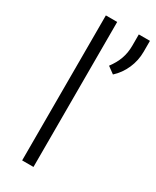

<svg xmlns="http://www.w3.org/2000/svg" viewBox="-194 -805 699 860"><g transform="rotate(30 155.5 -375.0)"><path d="M141.6 0H83V-750H141.6ZM311 -693.4Q311 -648.4 293 -607.2Q274.9 -565.9 242.7 -536.6L208 -562Q219.2 -577.1 227.8 -592.3Q236.3 -607.4 241.9 -623Q247.6 -638.7 250.5 -655.8Q253.4 -672.9 253.4 -692.4V-750H311Z"/></g></svg>

Font: Melbourne
Style: Light
Weight: 300
Designer: Google
Version: Version 2.000980; 2014